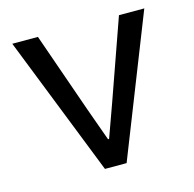

<svg xmlns="http://www.w3.org/2000/svg" viewBox="-83 -602 692 686"><g transform="rotate(-15 263.5 -259.0)"><path d="M19.5 -517.6H114.3L217.8 -221.7L261.7 -99.6H265.6L309.6 -221.7L414.1 -517.6H507.8L303.7 0H223.6Z"/></g></svg>

Font: Reddit Sans Vanilla
Style: Regular
Weight: 400
Designer: Stephen Hutchings
Foundry: Reddit
Version: Version 1.013